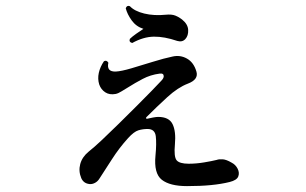

<svg xmlns="http://www.w3.org/2000/svg" viewBox="-20 -604 1040 652"><path d="M615 28Q557 28 529.5 6.5Q502 -15 508 -76Q512 -117 509 -141.5Q506 -166 481 -166Q465 -166 450 -161.5Q435 -157 415 -135Q385 -102 360 -63Q335 -24 318 2Q312 12 302.5 17Q293 22 284 21Q264 19 256 1Q246 -23 252.5 -47Q259 -71 281 -89Q300 -104 326.5 -129Q353 -154 383 -183.5Q413 -213 442 -242Q471 -271 493.5 -294Q516 -317 527 -329Q536 -338 536 -345Q536 -356 522 -354Q491 -350 464.5 -336Q438 -322 416 -308Q404 -301 393 -294Q382 -287 373 -285Q352 -281 337.5 -290.5Q323 -300 317 -317Q311 -336 315.5 -356.5Q320 -377 333 -396Q342 -401 348 -391Q341 -360 373 -361Q392 -362 426 -372Q460 -382 498.5 -394Q537 -406 566 -412Q592 -418 615 -405Q638 -392 647 -361Q655 -334 618 -320Q584 -307 548 -274Q512 -241 477 -206Q475 -203 476.5 -201.5Q478 -200 481 -201Q489 -203 500 -205Q511 -207 517 -207Q554 -207 566 -182.5Q578 -158 574 -114Q570 -71 580 -59.5Q590 -48 621 -48Q646 -48 673 -52.5Q700 -57 716 -61Q724 -64 736.5 -63Q749 -62 766 -52Q780 -45 787 -31Q794 -17 789 -4.5Q784 8 760 14Q732 21 696.5 24.5Q661 28 615 28ZM429 -458Q417 -461 421 -472Q428 -479 442 -489Q456 -499 467 -506Q442 -514 427 -535Q412 -556 407 -576Q411 -587 421 -583Q437 -566 470 -558Q503 -550 543 -554Q563 -556 575.5 -551Q588 -546 598 -538Q618 -522 619 -502.5Q620 -483 609.5 -471.5Q599 -460 582 -465Q538 -480 502.5 -479.5Q467 -479 429 -458Z"/></svg>

Font: Zen Old Mincho Black
Style: Regular
Weight: 900
Designer: Yoshimichi Ohira
Foundry: Positype
Version: Version 1.001